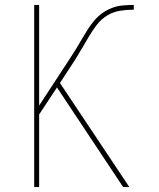

<svg xmlns="http://www.w3.org/2000/svg" viewBox="-20 -755 640 775"><path d="M477 0 210 -402 138 -293V0H118V-735H138V-329L265 -523Q277 -541 288.5 -560Q300 -579 311 -598Q322 -617 334 -636Q346 -655 360.5 -672Q375 -689 393 -702Q411 -715 432 -723Q453 -731 475.5 -733Q498 -735 520 -735V-716Q492 -716 464 -711.5Q436 -707 412 -692Q388 -677 371 -655Q354 -633 339.5 -608.5Q325 -584 311 -560Q297 -536 282 -512L222 -420L502 0Z"/></svg>

Font: Iosevka Thin Extended
Style: Regular
Weight: 100
Width: 7
Monospace: yes
Designer: Belleve Invis
Foundry: Belleve Invis
Version: Version 32.5.0; ttfautohint (v1.8.4)